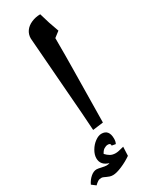

<svg xmlns="http://www.w3.org/2000/svg" viewBox="-313 -829 934 1197"><g transform="rotate(-30 154.0 -230.0)"><path d="M229 -604V-478L228 -381.8L222.7 0L147 9.8Q140.1 -106 126 -277.8L95.2 -678.2Q95.2 -708 111.3 -730.7Q127.4 -753.4 157.5 -766.6Q187.5 -779.8 221.7 -779.8Q242.2 -705.6 269 -634.8ZM75.7 172.9Q75.7 147.5 92 119.4Q108.4 91.3 133.1 73.5Q157.7 55.7 178.7 55.7Q232.9 55.7 232.9 121.6Q232.9 143.1 225.1 156.7L197.8 151.9L198.2 148.4Q198.2 134.8 179.7 134.8Q166.5 134.8 152.6 143.3Q138.7 151.9 128.9 171.9Q142.6 187 158.4 196.3Q174.3 205.6 197.8 205.6Q214.8 205.6 256.8 193.8L253.9 257.8Q219.7 281.7 179.4 298.8Q139.2 315.9 114.7 315.9Q101.6 315.9 91.3 312.5Q81.1 309.1 72.3 304.9Q63.5 300.8 55.9 297.4Q48.3 293.9 40 293.9Q26.4 293.9 15.6 300.8Q4.9 307.6 -7.3 319.8L-36.1 297.9Q-22.5 269.5 -1 251.2Q20.5 232.9 42 232.9Q51.8 232.9 74.7 238.3Q97.7 243.7 109.9 243.7Q122.1 243.7 131.8 239.7Q75.7 223.6 75.7 172.9Z"/></g></svg>

Font: Sahl Naskh
Style: Bold
Weight: 700
Designer: Pascal Zoghbi
Version: Version 1.001